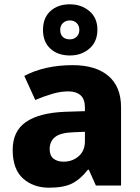

<svg xmlns="http://www.w3.org/2000/svg" viewBox="-20 -863 653 893"><path d="M318 -560Q425 -560 484 -510Q543 -460 543 -364V0H426L393 -74H389Q354 -29 315 -9.5Q276 10 208 10Q135 10 87 -33Q39 -76 39 -166Q39 -253 100.5 -295.5Q162 -338 281 -343L375 -346V-362Q375 -402 354.5 -420Q334 -438 298 -438Q262 -438 223 -426.5Q184 -415 144 -398L93 -510Q138 -534 195 -547Q252 -560 318 -560ZM324 -248Q261 -246 236 -225.5Q211 -205 211 -170Q211 -139 229 -125Q247 -111 275 -111Q317 -111 346 -136.5Q375 -162 375 -206V-250ZM305 -605Q249 -605 214.5 -636.5Q180 -668 180 -724Q180 -780 214.5 -811.5Q249 -843 305 -843Q358 -843 395.5 -811.5Q433 -780 433 -725Q433 -669 396 -637Q359 -605 305 -605ZM305 -680Q324 -680 336.5 -692Q349 -704 349 -724Q349 -744 336.5 -756Q324 -768 305 -768Q286 -768 273 -756Q260 -744 260 -724Q260 -704 271.5 -692Q283 -680 305 -680Z"/></svg>

Font: Noto Sans Sinhala UI ExtraBold
Style: Regular
Weight: 800
Designer: Jelle Bosma - Monotype Design Team
Foundry: Monotype Imaging Inc.
Version: Version 2.006; ttfautohint (v1.8.4.7-5d5b)